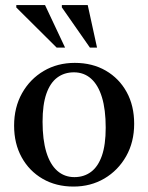

<svg xmlns="http://www.w3.org/2000/svg" viewBox="-20 -710 573 742"><path d="M267.5 -25.5Q304.5 -25.5 331.8 -45.8Q359 -66 373.8 -108.2Q388.5 -150.5 388.5 -216.5Q388.5 -286.5 374 -334Q359.5 -381.5 332 -406Q304.5 -430.5 265.5 -430.5Q228.5 -430.5 201.2 -410.2Q174 -390 159.2 -347.8Q144.5 -305.5 144.5 -239.5Q144.5 -170 159 -122.2Q173.5 -74.5 201.2 -50Q229 -25.5 267.5 -25.5ZM264 11Q196.5 11 144.8 -19Q93 -49 63.8 -102Q34.5 -155 34.5 -224.5Q34.5 -295 65.2 -349.8Q96 -404.5 149 -435.8Q202 -467 269 -467Q337 -467 388.8 -437Q440.5 -407 469.5 -354.2Q498.5 -301.5 498.5 -231.5Q498.5 -161 467.5 -106.2Q436.5 -51.5 383.5 -20.2Q330.5 11 264 11ZM231.5 -526H199L43 -681V-690.5H154ZM355 -526H327.5L219 -681.5V-690.5H319Z"/></svg>

Font: Newsreader 36pt Medium
Style: Regular
Weight: 500
Designer: Hugues Gentile
Foundry: Production Type
Version: Version 1.003